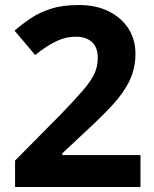

<svg xmlns="http://www.w3.org/2000/svg" viewBox="-20 -744 612 764"><path d="M539 0H40V-105L219 -286Q273 -342 306 -379.5Q339 -417 354 -447.5Q369 -478 369 -513Q369 -556 345.5 -577Q322 -598 282 -598Q241 -598 202 -579Q163 -560 120 -525L38 -622Q69 -649 103.5 -672Q138 -695 183.5 -709.5Q229 -724 293 -724Q363 -724 413.5 -698.5Q464 -673 491.5 -629.5Q519 -586 519 -531Q519 -472 495.5 -423Q472 -374 427.5 -326Q383 -278 320 -220L228 -134V-127H539Z"/></svg>

Font: Noto Sans Cham
Style: Bold
Weight: 700
Version: Version 2.002